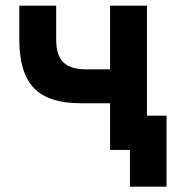

<svg xmlns="http://www.w3.org/2000/svg" viewBox="-20 -538 626 689"><path d="M446.3 131.8V0H375V-167.5H268.6Q154.3 -167.5 101.8 -221.9Q49.3 -276.4 49.3 -395.5V-517.6H181.6V-395.5Q181.6 -339.8 207.3 -314.5Q232.9 -289.1 289.1 -289.1H375V-517.6H507.3V-123H577.6V131.8Z"/></svg>

Font: CaskaydiaMono NF
Style: Bold
Weight: 700
Designer: Aaron Bell
Foundry: Saja Typeworks
Version: Version 2111.001; ttfautohint (v1.8.4);Nerd Fonts 3.1.1